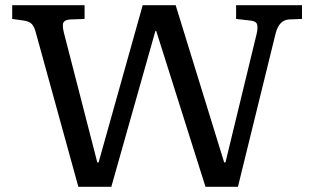

<svg xmlns="http://www.w3.org/2000/svg" viewBox="-20 -720 1211 740"><path d="M282 0 119 -591Q113 -616 103 -627Q93 -638 70 -641L27 -647V-700H306V-647L251 -645Q231 -644 225 -634Q219 -624 226 -595L355 -94H360L530 -700H657L844 -94H849L969 -589Q975 -615 970.5 -627Q966 -639 943 -641L890 -647V-700H1144V-647L1093 -645Q1055 -642 1042 -590L897 0H772L582 -601H579L409 0Z"/></svg>

Font: Literata 7pt
Style: Regular
Weight: 400
Designer: Latin by Veronika Burian and Jose Scaglione. Greek by Irene Vlachou. Cyrillic by Vera Evstafieva.
Foundry: TypeTogether
Version: Version 3.002